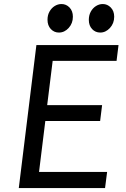

<svg xmlns="http://www.w3.org/2000/svg" viewBox="-20 -956 640 976"><path d="M75.5 0 165 -727H582.5L572.5 -646.5H207L252.5 -685L216.5 -394.5L179.5 -421.5H499L489 -341H184L214 -370.5L172.5 -34L138 -82H524.5L514 0ZM279.5 -790.5Q255 -790.5 238.2 -808.5Q221.5 -826.5 221.5 -855.5Q221.5 -879.5 231.8 -897.5Q242 -915.5 258.2 -925.5Q274.5 -935.5 292.5 -935.5Q316.5 -935.5 333.5 -917.8Q350.5 -900 350.5 -871Q350.5 -837.5 329.2 -814Q308 -790.5 279.5 -790.5ZM489.5 -790.5Q465 -790.5 448.2 -808.2Q431.5 -826 431.5 -855Q431.5 -878.5 441.5 -896.8Q451.5 -915 467.8 -925.2Q484 -935.5 502.5 -935.5Q526 -935.5 543.2 -917.8Q560.5 -900 560.5 -871Q560.5 -837.5 539 -814Q517.5 -790.5 489.5 -790.5Z"/></svg>

Font: Spline Sans Mono
Style: Italic
Weight: 400
Italic angle: -4°
Monospace: yes
Designer: Eben Sorkin, Mirko Velimirovic
Foundry: Sorkin Type
Version: Version 1.004